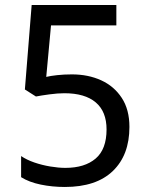

<svg xmlns="http://www.w3.org/2000/svg" viewBox="-20 -734 591 764"><path d="M238 10Q188 10 142 0.5Q96 -9 64 -29V-113Q86 -98 116.5 -87.5Q147 -77 180 -71.5Q213 -66 240 -66Q317 -66 360.5 -103Q404 -140 404 -219Q404 -290 361 -326.5Q318 -363 236 -363Q210 -363 176.5 -358.5Q143 -354 123 -350L79 -378L106 -714H443V-633H183L164 -428Q180 -432 207.5 -435Q235 -438 266 -438Q331 -438 382.5 -414.5Q434 -391 464.5 -344.5Q495 -298 495 -229Q495 -117 429 -53.5Q363 10 238 10Z"/></svg>

Font: lmalayalam15
Style: Book
Weight: 400
Designer: Jelle Bosma - Monotype Design Team
Foundry: Monotype Imaging Inc.
Version: Version 2.003